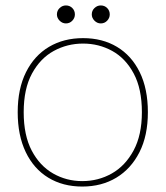

<svg xmlns="http://www.w3.org/2000/svg" viewBox="-20 -673 608 705"><path d="M282 12Q211 12 157.5 -20.5Q104 -53 74.5 -114.5Q45 -176 45 -261Q45 -347 75.5 -408Q106 -469 160 -501Q214 -533 285 -533Q356 -533 409.5 -501Q463 -469 493 -408Q523 -347 523 -261Q523 -175 492 -114Q461 -53 407 -20.5Q353 12 282 12ZM282 -8Q341 -8 390.5 -36Q440 -64 470.5 -120.5Q501 -177 501 -261Q501 -347 471 -403Q441 -459 392 -486Q343 -513 285 -513Q227 -513 177.5 -486Q128 -459 97.5 -403Q67 -347 67 -261Q67 -176 96.5 -120Q126 -64 175 -36Q224 -8 282 -8ZM222 -587Q209 -587 199 -597Q189 -607 189 -620Q189 -634 199 -643.5Q209 -653 222 -653Q236 -653 245.5 -643.5Q255 -634 255 -620Q255 -607 245.5 -597Q236 -587 222 -587ZM350 -587Q337 -587 327 -597Q317 -607 317 -620Q317 -634 327 -643.5Q337 -653 350 -653Q364 -653 373.5 -643.5Q383 -634 383 -620Q383 -607 373.5 -597Q364 -587 350 -587Z"/></svg>

Font: DM Sans 10pt Thin
Style: Regular
Weight: 250
Version: Version 4.004;gftools[0.9.30]